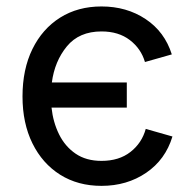

<svg xmlns="http://www.w3.org/2000/svg" viewBox="-20 -573 611 604"><path d="M299.3 11.7Q225.1 11.7 169.2 -23.4Q113.3 -58.6 82 -122.1Q50.8 -185.5 50.8 -269.5Q50.8 -355 82 -418.7Q113.3 -482.4 169.2 -517.6Q225.1 -552.7 299.3 -552.7Q378.4 -552.7 438.2 -512.9Q498 -473.1 520.5 -401.9L436 -377.9Q423.8 -419.9 388.4 -447Q353 -474.1 299.3 -474.1Q229 -474.1 190.4 -427.2Q151.9 -380.4 143.1 -313.5H378.9V-234.4H142.1Q147 -188.5 165.8 -150.4Q184.6 -112.3 217.8 -89.6Q251 -66.9 299.3 -66.9Q354.5 -66.9 390.4 -95Q426.3 -123 438.5 -167.5L522.5 -143.6Q500.5 -70.8 439.9 -29.5Q379.4 11.7 299.3 11.7Z"/></svg>

Font: Inter
Style: Regular
Weight: 400
Designer: Rasmus Andersson
Foundry: rsms
Version: Version 4.001;git-9221beed3